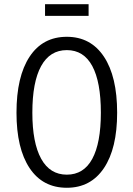

<svg xmlns="http://www.w3.org/2000/svg" viewBox="-20 -878 631 908"><path d="M296 10Q182 10 120 -83Q58 -176 58 -345Q58 -516 120 -610Q182 -704 296 -704Q409 -704 471.5 -610Q534 -516 534 -345Q534 -176 471.5 -83Q409 10 296 10ZM296 -52Q376 -52 416.5 -127Q457 -202 457 -345Q457 -490 416.5 -565.5Q376 -641 296 -641Q216 -641 174.5 -565.5Q133 -490 133 -345Q133 -203 174.5 -127.5Q216 -52 296 -52ZM193 -803V-858H399V-803Z"/></svg>

Font: Ubuntu Sans Condensed
Style: Regular
Weight: 400
Width: 3
Designer: Dalton Maag Ltd
Foundry: Dalton Maag Ltd
Version: Version 1.006; ttfautohint (v1.8.4.7-5d5b)